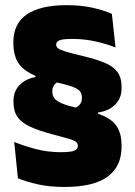

<svg xmlns="http://www.w3.org/2000/svg" viewBox="-20 -674 537 762"><path d="M369.5 -191.5 272 -243Q289.5 -250 297.2 -259.8Q305 -269.5 305 -285V-287Q305 -304 295.2 -314Q285.5 -324 262.8 -331.5Q240 -339 200.5 -348Q138.5 -362.5 101.8 -382Q65 -401.5 49 -430.5Q33 -459.5 33 -501.5V-505.5Q33 -581 87 -617.2Q141 -653.5 245 -653.5Q300.5 -653.5 346.2 -643.5Q392 -633.5 424 -619L438.5 -485.5Q402.5 -500 358.2 -509.8Q314 -519.5 268 -519.5Q228 -519.5 215.5 -513.8Q203 -508 203 -497.5V-497Q203 -489 209.5 -483Q216 -477 238.8 -470Q261.5 -463 309 -451.5Q360 -439.5 394.2 -425.5Q428.5 -411.5 445.5 -389Q462.5 -366.5 462.5 -329V-324Q462.5 -284.5 437.2 -259Q412 -233.5 369 -227.5ZM120 -395 222.5 -355Q204 -348.5 195.8 -337.5Q187.5 -326.5 187.5 -312.5V-310.5Q187.5 -295 196.2 -283.5Q205 -272 227.8 -262.8Q250.5 -253.5 293 -244Q352.5 -231 390 -214.5Q427.5 -198 445 -170Q462.5 -142 462.5 -95V-92Q462.5 -13.5 407 27.2Q351.5 68 235 68Q177.5 68 131.2 57.8Q85 47.5 51 33.5L36.5 -110.5Q75 -95 122 -82.5Q169 -70 221 -70Q259.5 -70 274.2 -75.8Q289 -81.5 289 -94.5V-95.5Q289 -105.5 281 -111.5Q273 -117.5 251.8 -123.8Q230.5 -130 190 -140.5Q135 -155 100.5 -170.8Q66 -186.5 49.8 -209.5Q33.5 -232.5 33.5 -268V-273.5Q33.5 -312 58 -336.8Q82.5 -361.5 120.5 -368Z"/></svg>

Font: Anek Devanagari Medium ExtraBold
Style: Regular
Weight: 800
Version: Version 1.003